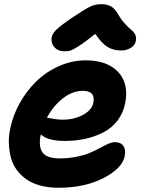

<svg xmlns="http://www.w3.org/2000/svg" viewBox="-20 -844 680 913"><path d="M285.2 -600.1Q257.3 -600.1 240 -617.9Q222.7 -635.7 225.1 -662.1Q226.6 -680.7 245.4 -700.4Q264.2 -720.2 331.1 -765.1Q385.3 -801.3 408.9 -812.7Q432.6 -824.2 460 -824.2Q490.7 -824.2 509 -813Q527.3 -801.8 542 -775.9Q556.2 -750.5 574.5 -730.7Q592.8 -710.9 604.5 -701.9Q616.2 -692.9 622.8 -679.9Q629.4 -667 626 -649.9Q622.6 -629.4 602.5 -616.7Q582.5 -604 556.2 -604Q518.1 -604 490.7 -621.1Q463.4 -638.2 433.1 -683.1Q384.8 -644 355.2 -625.2Q325.7 -606.4 314 -603.3Q302.2 -600.1 285.2 -600.1ZM257.8 48.8Q210.4 48.8 171.6 38.3Q132.8 27.8 106 9Q79.1 -9.8 59.8 -35.9Q40.5 -62 32.2 -93.3Q23.9 -124.5 22.2 -159.9Q20.5 -195.3 28.8 -232.9Q41 -294.4 73.2 -352.5Q105.5 -410.6 151.9 -456.3Q198.2 -502 260.3 -529.5Q322.3 -557.1 388.2 -557.1Q489.7 -557.1 541.7 -501.7Q593.8 -446.3 575.2 -353Q565.9 -305.7 538.3 -270Q510.7 -234.4 470.7 -214.1Q430.7 -193.8 385 -183.8Q339.4 -173.8 288.1 -173.8Q206.5 -173.8 173.8 -205.1V-204.1Q162.1 -146.5 182.4 -118.7Q202.6 -90.8 263.2 -90.8Q307.1 -90.8 345.7 -98.9Q384.3 -106.9 409.7 -118.2Q435.1 -129.4 455.8 -140.6Q476.6 -151.9 494.4 -159.9Q512.2 -168 525.9 -168Q554.7 -168 566.9 -149.7Q579.1 -131.3 573.2 -102.1Q561.5 -43 471.9 2.9Q382.3 48.8 257.8 48.8ZM374 -412.1Q324.7 -412.1 278.8 -376.2Q232.9 -340.3 203.1 -284.2Q207 -284.2 231.7 -279.5Q256.3 -274.9 277.8 -274.9Q333 -274.9 375.2 -298.1Q417.5 -321.3 423.8 -356Q429.7 -382.8 417.2 -397.5Q404.8 -412.1 374 -412.1Z"/></svg>

Font: Shantell Sans Irregular
Style: Bold Italic
Weight: 700
Italic angle: -11.31°
Designer: Stephen Nixon, Anya Danilova, Shantell Martin
Foundry: Arrow Type
Version: Version 1.006;[9816181b4]